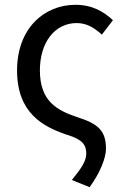

<svg xmlns="http://www.w3.org/2000/svg" viewBox="-20 -577 522 799"><path d="M353 202C398 140 421 79 421 42C421 -33 389 -62 300 -90C217 -118 146 -156 146 -284C146 -402 209 -481 299 -481C342 -481 372 -461 404 -433L450 -493C413 -527 366 -557 294 -557C164 -557 51 -459 51 -284C51 -107 158 -50 259 -16C323 3 339 26 339 62C339 93 319 123 279 172Z"/></svg>

Font: Microsoft YaHei
Style: Regular
Weight: 400
Designer: Ryoko NISHIZUKA 西塚涼子 (kana, bopomofo & ideographs); Paul D. Hunt (Latin, Greek & Cyrillic); Sandoll Communications 산돌커뮤니
Foundry: Adobe
Version: Version 2.001;hotconv 1.0.111;makeotfexe 2.5.65597